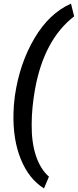

<svg xmlns="http://www.w3.org/2000/svg" viewBox="-20 -817 431 1063"><path d="M62.5 -287.1Q88.4 -465.3 170.2 -604.2Q252 -743.2 373 -796.9L390.6 -726.6Q223.6 -597.7 173.8 -322.3Q155.8 -221.7 155.3 -128.4Q154.3 -29.3 178.7 44.7Q203.1 118.7 251 161.1L223.6 226.1Q140.1 174.3 95.5 64.9Q50.8 -44.4 54.7 -189.9Q55.7 -236.8 61.5 -278.8Z"/></svg>

Font: Roboto Medium
Style: Italic
Weight: 500
Italic angle: -12°
Designer: Google
Version: Version 2.134; 2016